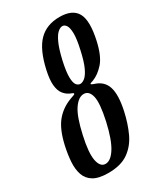

<svg xmlns="http://www.w3.org/2000/svg" viewBox="-203 -838 794 926"><g transform="rotate(-30 193.5 -375.0)"><path d="M106.5 -570Q129 -671.5 172.8 -715.8Q216.5 -760 288.5 -760Q360.5 -760 384.8 -715.8Q409 -671.5 386.5 -570Q369.5 -494 339 -460Q308.5 -426 275.5 -413.5Q267.5 -410.5 263 -409.2Q258.5 -408 257.5 -405.5Q257 -401.5 271 -397Q321.5 -382 335.5 -337Q349.5 -292 331.5 -210Q318.5 -150 295.5 -100Q272.5 -50 230.5 -20Q188.5 10 118 10Q65 10 36.2 -7.2Q7.5 -24.5 -3 -55Q-13.5 -85.5 -11 -125.2Q-8.5 -165 1.5 -210Q19.5 -290.5 53.2 -331.5Q87 -372.5 140 -392Q148 -395 156.5 -397.8Q165 -400.5 165.5 -404Q166.5 -407.5 160.8 -409.5Q155 -411.5 144.5 -416.5Q127.5 -425 114.8 -441.8Q102 -458.5 98.8 -489.2Q95.5 -520 106.5 -570ZM196.5 -570Q184 -513 184.8 -482.8Q185.5 -452.5 194.5 -441.2Q203.5 -430 215.5 -430Q227.5 -430 241.5 -441.2Q255.5 -452.5 269.8 -482.8Q284 -513 296.5 -570Q309.5 -627 308.8 -658.5Q308 -690 299.2 -702.5Q290.5 -715 278.5 -715Q266.5 -715 252.2 -702.5Q238 -690 223.8 -658.5Q209.5 -627 196.5 -570ZM101.5 -210Q81.5 -121 90.2 -78Q99 -35 128 -35Q157.5 -35 184.5 -78Q211.5 -121 231.5 -210Q252 -303 242.8 -341.5Q233.5 -380 204 -380Q175 -380 148.5 -341.5Q122 -303 101.5 -210Z"/></g></svg>

Font: Besley* Condensed
Style: Italic
Weight: 400
Width: 3
Italic angle: -13°
Designer: Owen Earl
Foundry: indestructible type*
Version: Version 3.000; ttfautohint (v1.8.3)